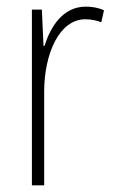

<svg xmlns="http://www.w3.org/2000/svg" viewBox="-20 -558 344 578"><path d="M238 -538C169 -538 132 -477 114 -420H111L106 -529H76V0H113V-283C113 -393 157 -500 237 -500C255 -500 272 -496 285 -491L293 -527C276 -535 257 -538 238 -538Z"/></svg>

Font: Noto Sans Condensed ExtraLight
Style: Regular
Weight: 200
Width: 3
Designer: Monotype Design Team
Foundry: Monotype Imaging Inc.
Version: Version 2.013